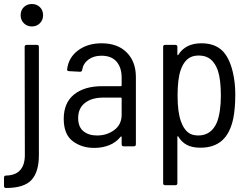

<svg xmlns="http://www.w3.org/2000/svg" viewBox="-52 -730 1247 958"><path d="M51 -654Q51 -679 67 -694.5Q83 -710 107 -710Q131 -710 147 -694.5Q163 -679 163 -654Q163 -630 147 -614Q131 -598 107 -598Q83 -598 67 -614Q51 -630 51 -654ZM-32 198V156Q-32 146 -22 146Q25 145 48.5 119Q72 93 72 44L71 -496Q71 -506 81 -506H132Q142 -506 142 -496V44Q142 128 105 168Q68 208 -22 208Q-32 208 -32 198Z M626 -346V-10Q626 0 616 0H565Q555 0 555 -10V-46Q555 -48 553.5 -49Q552 -50 550 -48Q528 -20 494 -6Q460 8 418 8Q355 8 310.5 -26Q266 -60 266 -137Q266 -217 317.5 -258.5Q369 -300 458 -300H551Q555 -300 555 -304V-342Q555 -393 529.5 -422.5Q504 -452 454 -452Q415 -452 389 -432.5Q363 -413 358 -381Q357 -372 347 -372L292 -375Q287 -375 284.5 -378Q282 -381 283 -385Q290 -443 337.5 -478.5Q385 -514 455 -514Q535 -514 580.5 -468Q626 -422 626 -346ZM555 -158V-239Q555 -243 551 -243H463Q406 -243 372 -216.5Q338 -190 338 -141Q338 -97 364 -75.5Q390 -54 432 -54Q482 -54 518.5 -81.5Q555 -109 555 -158Z M1122 -258Q1122 -190 1112 -139Q1096 -64 1055.5 -28.5Q1015 7 948 7Q907 7 880.5 -7Q854 -21 838 -48Q837 -51 835 -50.5Q833 -50 833 -47V184Q833 194 823 194H772Q762 194 762 184V-496Q762 -506 772 -506H823Q833 -506 833 -496V-458Q833 -455 835 -454.5Q837 -454 838 -457Q874 -514 953 -514Q1016 -514 1053.5 -480.5Q1091 -447 1109 -373Q1122 -320 1122 -258ZM1050 -253Q1050 -333 1035 -378Q1022 -415 999 -434Q976 -453 939 -453Q904 -453 882.5 -434Q861 -415 849 -379Q834 -334 834 -253Q834 -170 851 -124Q863 -90 883 -72Q903 -54 937 -54Q1003 -54 1031 -121Q1050 -172 1050 -253Z"/></svg>

Font: Barlow Semi Condensed
Style: Regular
Weight: 400
Width: 4
Designer: Jeremy Tribby
Foundry: Tribby Type
Version: Version 1.408;December 10, 2018;FontCreator 11.5.0.2430 64-b